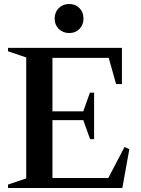

<svg xmlns="http://www.w3.org/2000/svg" viewBox="-20 -939 705 959"><path d="M20 0V-17L111 -48V-652L20 -683V-700H589V-519H560L523 -650H242V-383H396L429 -476H450V-244H430L396 -339H242V-50H521L602 -205L626 -194L591 0ZM326 -774Q294 -774 273.5 -794.5Q253 -815 253 -846Q253 -878 273.5 -898.5Q294 -919 326 -919Q357 -919 377 -898.5Q397 -878 397 -846Q397 -815 377 -794.5Q357 -774 326 -774Z"/></svg>

Font: Wittgenstein Semibold
Style: Regular
Weight: 600
Designer: Jörg Drees
Foundry: Jörg Drees
Version: Version 1.303; ttfautohint (v1.8.4.7-5d5b)